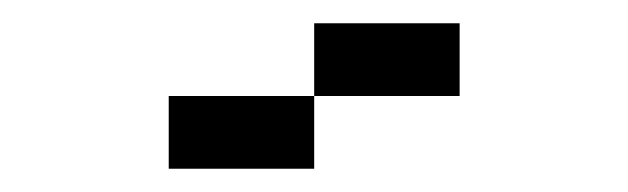

<svg xmlns="http://www.w3.org/2000/svg" viewBox="-20 -895 540 165"><path d="M375 -812.5V-875H250V-812.5H125V-750H250V-812.5Z"/></svg>

Font: Unifont
Style: Regular
Weight: 500
Version: Version 15.1.04